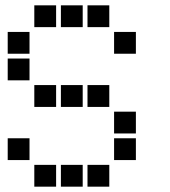

<svg xmlns="http://www.w3.org/2000/svg" viewBox="-20 -711 640 722"><path d="M110 -691Q109 -691 109 -691Q109 -691 109 -690V-610Q109 -609 109 -609Q109 -609 110 -609H190Q191 -609 191 -609Q191 -609 191 -610V-690Q191 -691 191 -691Q191 -691 190 -691ZM210 -691Q209 -691 209 -691Q209 -691 209 -690V-610Q209 -609 209 -609Q209 -609 210 -609H290Q291 -609 291 -609Q291 -609 291 -610V-690Q291 -691 291 -691Q291 -691 290 -691ZM310 -691Q309 -691 309 -691Q309 -691 309 -690V-610Q309 -609 309 -609Q309 -609 310 -609H390Q391 -609 391 -609Q391 -609 391 -610V-690Q391 -691 391 -691Q391 -691 390 -691ZM10 -591Q9 -591 9 -591Q9 -591 9 -590V-510Q9 -509 9 -509Q9 -509 10 -509H90Q91 -509 91 -509Q91 -509 91 -510V-590Q91 -591 91 -591Q91 -591 90 -591ZM410 -591Q409 -591 409 -591Q409 -591 409 -590V-510Q409 -509 409 -509Q409 -509 410 -509H490Q491 -509 491 -509Q491 -509 491 -510V-590Q491 -591 491 -591Q491 -591 490 -591ZM10 -491Q9 -491 9 -491Q9 -491 9 -490V-410Q9 -409 9 -409Q9 -409 10 -409H90Q91 -409 91 -409Q91 -409 91 -410V-490Q91 -491 91 -491Q91 -491 90 -491ZM110 -391Q109 -391 109 -391Q109 -391 109 -390V-310Q109 -309 109 -309Q109 -309 110 -309H190Q191 -309 191 -309Q191 -309 191 -310V-390Q191 -391 191 -391Q191 -391 190 -391ZM210 -391Q209 -391 209 -391Q209 -391 209 -390V-310Q209 -309 209 -309Q209 -309 210 -309H290Q291 -309 291 -309Q291 -309 291 -310V-390Q291 -391 291 -391Q291 -391 290 -391ZM310 -391Q309 -391 309 -391Q309 -391 309 -390V-310Q309 -309 309 -309Q309 -309 310 -309H390Q391 -309 391 -309Q391 -309 391 -310V-390Q391 -391 391 -391Q391 -391 390 -391ZM410 -291Q409 -291 409 -291Q409 -291 409 -290V-210Q409 -209 409 -209Q409 -209 410 -209H490Q491 -209 491 -209Q491 -209 491 -210V-290Q491 -291 491 -291Q491 -291 490 -291ZM10 -191Q9 -191 9 -191Q9 -191 9 -190V-110Q9 -109 9 -109Q9 -109 10 -109H90Q91 -109 91 -109Q91 -109 91 -110V-190Q91 -191 91 -191Q91 -191 90 -191ZM410 -191Q409 -191 409 -191Q409 -191 409 -190V-110Q409 -109 409 -109Q409 -109 410 -109H490Q491 -109 491 -109Q491 -109 491 -110V-190Q491 -191 491 -191Q491 -191 490 -191ZM110 -91Q109 -91 109 -91Q109 -91 109 -90V-10Q109 -9 109 -9Q109 -9 110 -9H190Q191 -9 191 -9Q191 -9 191 -10V-90Q191 -91 191 -91Q191 -91 190 -91ZM210 -91Q209 -91 209 -91Q209 -91 209 -90V-10Q209 -9 209 -9Q209 -9 210 -9H290Q291 -9 291 -9Q291 -9 291 -10V-90Q291 -91 291 -91Q291 -91 290 -91ZM310 -91Q309 -91 309 -91Q309 -91 309 -90V-10Q309 -9 309 -9Q309 -9 310 -9H390Q391 -9 391 -9Q391 -9 391 -10V-90Q391 -91 391 -91Q391 -91 390 -91Z"/></svg>

Font: Doto ExtraBold
Style: Regular
Weight: 800
Monospace: yes
Version: Version 1.000